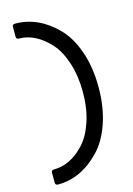

<svg xmlns="http://www.w3.org/2000/svg" viewBox="-125 -828 662 958"><g transform="rotate(-15 206.0 -348.5)"><path d="M38 53V3Q38 -11 52 -11Q138 -11 210 -89Q246 -128 268.5 -195Q291 -262 291 -346.5Q291 -431 269 -498.5Q247 -566 211 -606Q137 -687 52 -687Q38 -687 38 -700V-751Q38 -764 52 -764Q172 -764 268 -666Q316 -617 344.5 -535Q373 -453 373 -350Q373 -247 344.5 -164.5Q316 -82 268 -33Q172 67 52 67Q38 67 38 53Z"/></g></svg>

Font: Sanchez
Style: Regular
Weight: 400
Designer: Daniel Hernández
Foundry: LatinoType
Version: Version 1.001